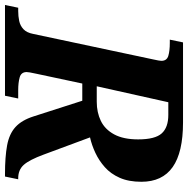

<svg xmlns="http://www.w3.org/2000/svg" viewBox="-35 -742 754 770"><g transform="rotate(90 342.0 -357.0)"><path d="M-23 0 -12 -53H1Q22 -53 41 -57Q60 -61 74 -74Q88 -87 93 -113L195 -593Q198 -607 199.5 -615Q201 -623 201 -627Q201 -649 181 -655Q161 -661 129 -661H116L127 -714H448Q568 -714 627 -672.5Q686 -631 686 -547Q686 -496 670 -460Q654 -424 627.5 -400.5Q601 -377 570 -362.5Q539 -348 508 -341L577 -155Q598 -98 618 -75.5Q638 -53 672 -53H676L665 0H655Q586 0 540 -8.5Q494 -17 466.5 -42Q439 -67 424 -114L361 -310H292L253 -127Q249 -109 247.5 -100Q246 -91 246 -87Q246 -65 267 -59Q288 -53 319 -53H352L341 0ZM365 -368Q408 -368 442 -384.5Q476 -401 496 -438Q516 -475 516 -534Q516 -602 492 -628.5Q468 -655 418 -655H367L303 -368Z"/></g></svg>

Font: Noto Serif
Style: Italic
Weight: 400
Italic angle: -12°
Designer: Monotype Design Team
Foundry: Monotype Imaging Inc.
Version: Version 2.013